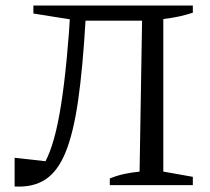

<svg xmlns="http://www.w3.org/2000/svg" viewBox="-20 -671 763 696"><path d="M33 5V-99L168 -84L122 -50Q144 -78 160.5 -121.5Q177 -165 189.5 -225.5Q202 -286 212 -367.5Q222 -449 230 -553L233 -601L101 -622V-651H679V-625Q658 -618 632 -612Q606 -606 572 -602V-49L679 -30V0H378V-24Q405 -35 431 -40.5Q457 -46 486 -49L495 -596H290Q280 -423 263 -305.5Q246 -188 217.5 -118.5Q189 -49 144 -20Q99 9 33 5Z"/></svg>

Font: Piazzolla 24pt
Style: Regular
Weight: 400
Designer: Juan Pablo del Peral
Foundry: Huerta Tipografica
Version: Version 2.005